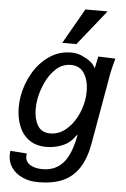

<svg xmlns="http://www.w3.org/2000/svg" viewBox="-65 -862 730 1116"><g transform="rotate(5 300.0 -304.0)"><path d="M22.5 65Q22.5 51.5 24.5 40L120.5 47Q119 54.5 119 62Q119 96 147.5 113Q176 130 219.5 130Q293.5 130 339 79.2Q384.5 28.5 405.5 -87L397 -80Q369 -38 324.2 -19.5Q279.5 -1 229.5 -1Q169 -1 128.8 -30.2Q88.5 -59.5 69.5 -108.5Q50.5 -157.5 50.5 -216.5Q50.5 -251 56.5 -284.5Q69 -354 105.2 -417.2Q141.5 -480.5 198.8 -520.2Q256 -560 327 -560Q361 -560 390.8 -546.8Q420.5 -533.5 440 -518.5Q451.5 -509.5 459.5 -499Q467.5 -488.5 471 -480L485.5 -550.5L585.5 -547L582 -534.5Q569 -486.5 563 -455L491 -45.5Q475 45.5 438 101.2Q401 157 342.8 182.2Q284.5 207.5 201 207.5Q149.5 207.5 108.8 189Q68 170.5 45.2 138Q22.5 105.5 22.5 65ZM431.5 -290.5Q436 -316 436 -343.5Q436 -405 410.2 -446.5Q384.5 -488 331 -488Q282.5 -488 245.5 -454Q208.5 -420 186 -370.8Q163.5 -321.5 154.5 -273Q149.5 -244 149.5 -216Q149.5 -158.5 172 -119.8Q194.5 -81 246 -81Q294 -81 333.2 -112.2Q372.5 -143.5 397.8 -191.8Q423 -240 431.5 -290.5ZM270 -611.5 387 -816.5H516.5L352.5 -611.5Z"/></g></svg>

Font: JuliaMono MediumItalic
Style: Regular
Weight: 500
Italic angle: -9°
Monospace: yes
Designer: cormullion
Foundry: corm
Version: Version 0.049; ttfautohint (v1.8.4)